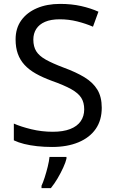

<svg xmlns="http://www.w3.org/2000/svg" viewBox="-20 -744 589 985"><path d="M502 -191Q502 -127 471 -82.5Q440 -38 382.5 -14Q325 10 247 10Q207 10 170.5 6Q134 2 104 -5.5Q74 -13 51 -24V-110Q87 -94 140.5 -81Q194 -68 251 -68Q304 -68 340 -82Q376 -96 394 -122Q412 -148 412 -183Q412 -218 397 -242Q382 -266 345.5 -286.5Q309 -307 244 -330Q198 -347 163.5 -366.5Q129 -386 106 -411Q83 -436 71.5 -468Q60 -500 60 -542Q60 -599 89 -639.5Q118 -680 169.5 -702Q221 -724 288 -724Q347 -724 396 -713Q445 -702 485 -684L457 -607Q420 -623 376.5 -634Q333 -645 286 -645Q241 -645 211 -632Q181 -619 166 -595.5Q151 -572 151 -541Q151 -505 166 -481Q181 -457 215 -438Q249 -419 307 -397Q370 -374 413.5 -347.5Q457 -321 479.5 -284Q502 -247 502 -191ZM321 70Q317 88 304.5 115.5Q292 143 275.5 171Q259 199 241 221H193V209Q201 192 209.5 165.5Q218 139 225 110.5Q232 82 234 61H321Z"/></svg>

Font: Noto Sans Telugu
Style: Regular
Weight: 400
Designer: Jelle Bosma - Monotype Design Team
Foundry: Monotype Imaging Inc.
Version: Version 2.003